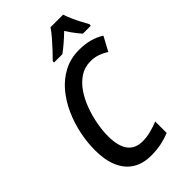

<svg xmlns="http://www.w3.org/2000/svg" viewBox="-281 -1024 1120 1120"><g transform="rotate(-45 279.5 -463.5)"><path d="M262.2 9.8Q193.8 9.8 146.7 -20.3Q99.6 -50.3 75.4 -107.2Q51.3 -164.1 51.3 -243.7Q51.3 -307.1 64.9 -374.3Q78.6 -441.4 106.4 -503.9Q134.3 -566.4 176 -616.2Q217.8 -666 273.7 -695.3Q329.6 -724.6 399.4 -724.6Q447.3 -724.6 486.1 -714.4Q524.9 -704.1 559.1 -682.6L511.7 -594.7Q486.8 -611.3 459.7 -620.8Q432.6 -630.4 399.9 -630.4Q351.1 -630.4 313 -605.2Q274.9 -580.1 246.6 -538.3Q218.3 -496.6 200 -446Q181.6 -395.5 172.4 -344.2Q163.1 -293 163.1 -249.5Q163.1 -167 193.8 -125.7Q224.6 -84.5 286.1 -84.5Q318.8 -84.5 352.1 -93Q385.3 -101.6 418.5 -114.7V-20Q386.2 -6.8 347.2 1.5Q308.1 9.8 262.2 9.8ZM244.1 -775.4 245.1 -786.6Q265.6 -807.1 289.8 -833Q314 -858.9 336.9 -885.5Q359.9 -912.1 375.5 -935.5H479Q486.3 -914.1 498.3 -886.7Q510.3 -859.4 524.2 -832.8Q538.1 -806.2 548.8 -787.1L547.4 -775.4H482.4Q472.7 -786.6 461.2 -800.8Q449.7 -814.9 438.5 -831.1Q427.2 -847.2 416.5 -863.8Q389.2 -837.4 363.3 -815.2Q337.4 -793 313.5 -775.4Z"/></g></svg>

Font: Open Sans SemiCondensed SemiBold
Style: Italic
Weight: 600
Width: 4
Italic angle: -12°
Designer: Monotype Design Team
Foundry: Monotype Imaging Inc.
Version: Version 3.000